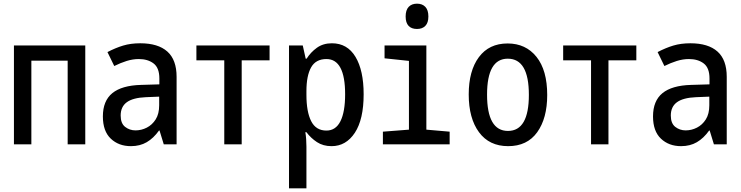

<svg xmlns="http://www.w3.org/2000/svg" viewBox="-20 -787 4040 1047"><path d="M56 0V-539H445V0H349V-456H151V0Z M694 10Q627 10 584 -31Q541 -72 541 -152Q541 -237 592.5 -279Q644 -321 748 -324L849 -327V-359Q849 -417 817.5 -441Q786 -465 737 -465Q704 -465 670.5 -454.5Q637 -444 603 -427L566 -503Q610 -526 651.5 -538.5Q693 -551 745 -551Q842 -551 892.5 -506Q943 -461 943 -368V0H873L850 -75H847Q817 -33 780 -11.5Q743 10 694 10ZM719 -76Q751 -76 780.5 -91Q810 -106 829 -136Q848 -166 848 -213V-260L775 -257Q705 -254 671.5 -229.5Q638 -205 638 -157Q638 -114 662.5 -95Q687 -76 719 -76Z M1203 0V-458H1051V-539H1450V-458H1298V0Z M1556 240V-539H1631L1647 -467H1652Q1674 -502 1708 -526.5Q1742 -551 1790 -551Q1874 -551 1918.5 -477Q1963 -403 1963 -273Q1963 -136 1915 -63Q1867 10 1788 10Q1742 10 1708.5 -12Q1675 -34 1651 -66H1645Q1648 -50 1649.5 -28.5Q1651 -7 1651 13V240ZM1760 -75Q1811 -75 1836.5 -126Q1862 -177 1862 -273Q1862 -465 1760 -465Q1702 -465 1676.5 -419.5Q1651 -374 1651 -290V-270Q1651 -177 1677 -126Q1703 -75 1760 -75Z M2254 -629Q2224 -629 2208 -646Q2192 -663 2192 -697Q2192 -732 2208.5 -749.5Q2225 -767 2254 -767Q2283 -767 2299.5 -749.5Q2316 -732 2316 -697Q2316 -663 2299.5 -646Q2283 -629 2254 -629ZM2068 0V-69L2210 -80V-455L2077 -469V-539H2305V-80L2432 -69V0Z M2751 10Q2648 10 2592 -66Q2536 -142 2536 -272Q2536 -401 2591.5 -475.5Q2647 -550 2748 -550Q2847 -550 2905.5 -477Q2964 -404 2964 -269Q2964 -142 2909.5 -66Q2855 10 2751 10ZM2750 -73Q2864 -73 2864 -270Q2864 -467 2749 -467Q2636 -467 2636 -271Q2636 -73 2750 -73Z M3203 0V-458H3051V-539H3450V-458H3298V0Z M3694 10Q3627 10 3584 -31Q3541 -72 3541 -152Q3541 -237 3592.5 -279Q3644 -321 3748 -324L3849 -327V-359Q3849 -417 3817.5 -441Q3786 -465 3737 -465Q3704 -465 3670.5 -454.5Q3637 -444 3603 -427L3566 -503Q3610 -526 3651.5 -538.5Q3693 -551 3745 -551Q3842 -551 3892.5 -506Q3943 -461 3943 -368V0H3873L3850 -75H3847Q3817 -33 3780 -11.5Q3743 10 3694 10ZM3719 -76Q3751 -76 3780.5 -91Q3810 -106 3829 -136Q3848 -166 3848 -213V-260L3775 -257Q3705 -254 3671.5 -229.5Q3638 -205 3638 -157Q3638 -114 3662.5 -95Q3687 -76 3719 -76Z"/></svg>

Font: Noto Sans Mono ExtraCondensed Medium
Style: Regular
Weight: 500
Width: 2
Designer: Monotype Design Team
Foundry: Monotype Imaging Inc.
Version: Version 2.014